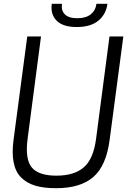

<svg xmlns="http://www.w3.org/2000/svg" viewBox="-20 -970 679 1001"><path d="M379.9 -829.1Q307.6 -829.1 274.9 -862.5Q242.2 -896 250 -950.2H303.2Q297.9 -916 317.9 -895.5Q337.9 -875 382.8 -875Q427.7 -875 453.1 -895.3Q478.5 -915.5 482.9 -950.2H540Q533.2 -895.5 492.9 -862.3Q452.6 -829.1 379.9 -829.1ZM272 11.2Q208 11.2 163.3 -2.2Q118.7 -15.6 89.6 -45.2Q60.5 -74.7 51 -123.8Q41.5 -172.9 50.8 -242.2L122.1 -779.8H193.8L124 -247.1Q109.9 -140.1 145.5 -97.2Q181.2 -54.2 273.9 -54.2Q367.2 -54.2 417.2 -97.9Q467.3 -141.6 481 -247.1L550.8 -779.8H623L551.8 -242.2Q534.2 -106 466.8 -47.4Q399.4 11.2 272 11.2Z"/></svg>

Font: Cooper Hewitt
Style: Book Italic
Weight: 706
Designer: Village Type and Design LLC
Foundry: Cooper Hewitt Smithsonian Design Museum
Version: 1.000